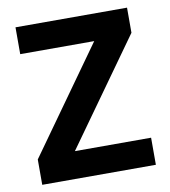

<svg xmlns="http://www.w3.org/2000/svg" viewBox="-75 -704 681 768"><g transform="rotate(-10 266.0 -319.5)"><path d="M496.5 -110V0H35V-103L339.5 -530H39V-639H492V-537L187 -110Z"/></g></svg>

Font: Anek Odia SemiBold
Style: Regular
Weight: 600
Version: Version 1.003